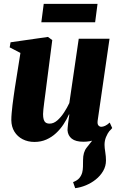

<svg xmlns="http://www.w3.org/2000/svg" viewBox="-20 -728 621 1001"><path d="M372 253 361 221.5Q383 213 393.5 200.5Q404 188 408.5 172Q412 159 412.5 142Q413 125 413 106.5Q413 65 432 41.5Q451 18 467 -3L553.5 -49.5Q540 -32 532.5 -13Q525 6 525 26.5Q525 42 528.8 64.8Q532.5 87.5 532.5 109Q532.5 138 517.8 163.5Q503 189 479 208Q456.5 226 428.5 237.8Q400.5 249.5 372 253ZM159.5 12Q125.5 12 98.2 -2Q71 -16 55.2 -41.5Q39.5 -67 39 -101.5Q39 -118 40.8 -138.2Q42.5 -158.5 45.2 -181Q48 -203.5 51.2 -226Q54.5 -248.5 57.5 -269.5L86.5 -452L30.5 -481L35 -507.5L230 -535.5L252.5 -519L222.5 -286.5Q220 -265.5 216.8 -241.8Q213.5 -218 210.8 -196.5Q208 -175 206.2 -158.2Q204.5 -141.5 204.5 -133.5Q204.5 -117 207.5 -106Q210.5 -95 218 -89.2Q225.5 -83.5 239 -83.5Q259.5 -83.5 278.8 -100.2Q298 -117 314.2 -142Q330.5 -167 341.5 -191L390.5 -526H551L489 -98Q487 -81 493.2 -74Q499.5 -67 508 -67Q517 -67 528 -72Q539 -77 552 -89L565 -60.5Q553 -45 530.8 -28.2Q508.5 -11.5 479 -0.2Q449.5 11 415 11Q374.5 11 354.2 -5Q334 -21 332 -49Q332 -53.5 332.8 -62.8Q333.5 -72 334.8 -83.2Q336 -94.5 338 -107Q340 -119.5 341.5 -131L339.5 -131.5Q328 -105.5 311.2 -80Q294.5 -54.5 272.2 -33.8Q250 -13 221.8 -0.5Q193.5 12 159.5 12ZM208 -708H488.5L476 -612H195.5Z"/></svg>

Font: Merriweather 96pt Black
Style: Italic
Weight: 900
Italic angle: -7.8°
Version: Version 2.101